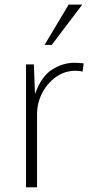

<svg xmlns="http://www.w3.org/2000/svg" viewBox="-20 -805 417 825"><path d="M91.8 0V-528.3H125.5L130.4 -400.9Q157.7 -477.5 204.3 -506.3Q251 -535.2 298.3 -535.2Q311 -535.2 321.5 -534.4Q332 -533.7 339.4 -532.7L335 -497.1Q328.6 -499 319.8 -500Q311 -501 304.7 -501Q258.3 -501 220.7 -474.4Q183.1 -447.8 161.1 -405Q139.2 -362.3 139.2 -313.5V0ZM171.4 -611.8 274.9 -785.2H333.5L202.1 -611.8Z"/></svg>

Font: Comme Thin
Style: Regular
Weight: 250
Version: Version 1.000;gftools[0.9.27]